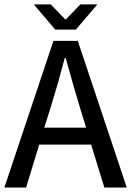

<svg xmlns="http://www.w3.org/2000/svg" viewBox="-21 -838 587 858"><path d="M154.3 -191.9 95.7 0H-1.5L217.8 -655.3H326.7L545.4 0H445.3L386.2 -191.9ZM335.4 -360.4Q311 -439.9 272.5 -579.1H268.6Q235.8 -455.6 206.1 -360.4L176.8 -267.6H363.8ZM317.9 -705.6H226.1L129.9 -818.4H205.6L270 -752H273.9L338.4 -818.4H414.1Z"/></svg>

Font: Varta SemiBold
Style: Regular
Weight: 600
Designer: Joana Correia, Viktoriya Grabowska, Eben Sorkin
Foundry: Sorkin Type
Version: Version 1.003; ttfautohint (v1.3) -l 8 -r 24 -G 200 -x 12 -H